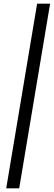

<svg xmlns="http://www.w3.org/2000/svg" viewBox="-20 -810 298 1050"><path d="M183 -790H254L85 220H14Z"/></svg>

Font: Oak Sans
Style: Italic
Weight: 400
Italic angle: -9.49998°
Foundry: Erik Kennedy, Walven
Version: Version 1.000